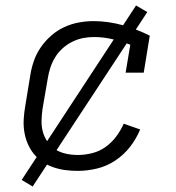

<svg xmlns="http://www.w3.org/2000/svg" viewBox="-20 -615 640 700"><path d="M264 8Q240 8 217.5 5Q195 2 173.5 -5.5Q152 -13 134 -25.5Q116 -38 102.5 -55Q89 -72 80.5 -92.5Q72 -113 68.5 -135.5Q65 -158 66.5 -181.5Q68 -205 72 -228L90 -338Q94 -365 103 -391.5Q112 -418 128 -441.5Q144 -465 166 -484.5Q188 -504 214 -516Q240 -528 267 -533Q294 -538 321 -538Q349 -538 376 -534Q403 -530 428 -523Q453 -516 477.5 -506.5Q502 -497 526 -485L504 -350H438L455 -452Q424 -464 390.5 -472Q357 -480 322 -480Q322 -480 322 -480Q322 -480 322 -480Q302 -480 282 -476Q262 -472 243 -462.5Q224 -453 208 -438.5Q192 -424 181 -406Q170 -388 163.5 -368Q157 -348 154 -328L135 -218Q132 -197 131.5 -175Q131 -153 136.5 -133.5Q142 -114 154 -97Q166 -80 183 -69.5Q200 -59 221 -54.5Q242 -50 264 -50Q289 -50 315.5 -56.5Q342 -63 364.5 -79Q387 -95 403.5 -117Q420 -139 431 -164L491 -143Q477 -109 454 -79.5Q431 -50 400 -29.5Q369 -9 333.5 -0.5Q298 8 264 8ZM99 65 59 41 476 -595 517 -571Z"/></svg>

Font: Iosevka Curly Slab LtEx
Style: Italic
Weight: 300
Width: 7
Italic angle: -9°
Monospace: yes
Designer: Belleve Invis
Foundry: Belleve Invis
Version: Version 11.1.0; ttfautohint (v1.8.3)